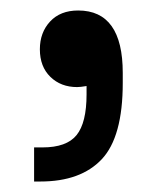

<svg xmlns="http://www.w3.org/2000/svg" viewBox="-20 -159 299 366"><path d="M45 187V122H61Q107 122 126 98.5Q145 75 145 21V5Q133 7 127 7Q96 7 76 -12.5Q56 -32 56 -65Q56 -97 75.5 -118Q95 -139 129 -139Q214 -139 214 -20V-1Q214 102 174 144.5Q134 187 57 187Z"/></svg>

Font: Cazoo Sans Medium
Style: Regular
Weight: 500
Designer: Jonathan Barnbrook, Julián Moncada
Foundry: Barnbrook Fonts
Version: Version 2.000;Glyphs 3.3 (3337)